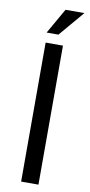

<svg xmlns="http://www.w3.org/2000/svg" viewBox="-101 -954 466 993"><g transform="rotate(10 132.5 -457.5)"><path d="M178 -730V0H87V-730ZM159 -915H258L145 -782H83Z"/></g></svg>

Font: Varela
Style: Regular
Weight: 400
Designer: Joe Prince
Foundry: Joe Prince
Version: Version 1.000